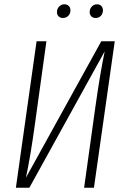

<svg xmlns="http://www.w3.org/2000/svg" viewBox="-20 -877 589 897"><path d="M273.9 -793Q261.2 -793 253.7 -800.8Q246.1 -808.6 246.1 -820.8Q246.1 -835.9 256.1 -846.4Q266.1 -856.9 280.8 -856.9Q293.5 -856.9 301.3 -849.1Q309.1 -841.3 309.1 -829.1Q309.1 -813.5 299.1 -803.2Q289.1 -793 273.9 -793ZM426.8 -793Q414.1 -793 406.5 -800.8Q398.9 -808.6 398.9 -820.8Q398.9 -835.9 408.9 -846.4Q418.9 -856.9 433.1 -856.9Q445.8 -856.9 453.4 -849.1Q460.9 -841.3 460.9 -829.1Q460.9 -813.5 451.4 -803.2Q441.9 -793 426.8 -793ZM516.1 -684.1 418.9 0H373L425.8 -378.9Q447.8 -535.6 469.2 -637.2L117.2 0H54.2L150.9 -684.1H196.8L144 -303.2Q122.1 -143.6 101.1 -46.9L453.1 -684.1Z"/></svg>

Font: Fira Sans Compressed ExtraLight
Style: Italic
Weight: 250
Width: 3
Italic angle: -8°
Designer: Carrois Corporate & Edenspiekermann AG
Foundry: Carrois Corporate GbR & Edenspiekermann AG
Version: Version 4.203;PS 004.203;hotconv 1.0.88;makeotf.lib2.5.64775